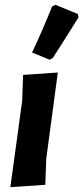

<svg xmlns="http://www.w3.org/2000/svg" viewBox="-20 -773 346 797"><path d="M196 -746 210 -753 303 -715 306 -701Q243 -600 199 -532L186 -525L113 -555Q156 -645 196 -746ZM220 -472 172 -114 168 -6 23 4 72 -354 76 -462Z"/></svg>

Font: Alegreya Sans SC ExtraBold
Style: Italic
Weight: 800
Italic angle: -7°
Designer: Juan Pablo del Peral
Foundry: Huerta Tipografica
Version: Version 2.007